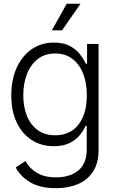

<svg xmlns="http://www.w3.org/2000/svg" viewBox="-20 -778 609 1014"><path d="M275.9 215.8Q192.4 215.8 139.6 184.6Q86.9 153.3 63 106.4L114.7 72.3Q126 93.3 146 113Q166 132.8 197.8 145.8Q229.5 158.7 275.9 158.7Q348.6 158.7 393.3 122.6Q438 86.4 438 10.3V-112.8H431.6Q420.9 -87.9 400.4 -63.2Q379.9 -38.6 346.7 -22.2Q313.5 -5.9 264.2 -5.9Q198.7 -5.9 148.2 -38.1Q97.7 -70.3 68.6 -130.6Q39.6 -190.9 39.6 -273.9Q39.6 -356.9 67.9 -419.7Q96.2 -482.4 147 -517.8Q197.8 -553.2 265.1 -553.2Q315.4 -553.2 348.6 -535.4Q381.8 -517.6 401.9 -491.7Q421.9 -465.8 433.1 -441.4H439.9V-545.9H500.5V14.2Q500.5 83.5 471.4 128.2Q442.4 172.9 391.6 194.3Q340.8 215.8 275.9 215.8ZM272 -63.5Q350.6 -63.5 394.5 -120.1Q438.5 -176.8 438.5 -275.4Q438.5 -339.4 419.2 -388.9Q399.9 -438.5 362.5 -467Q325.2 -495.6 272 -495.6Q216.8 -495.6 179.2 -466.1Q141.6 -436.5 122.3 -386.7Q103 -336.9 103 -275.4Q103 -212.9 122.6 -165Q142.1 -117.2 179.9 -90.3Q217.8 -63.5 272 -63.5ZM253.9 -617.7 332.5 -758.3H405.3L307.6 -617.7Z"/></svg>

Font: Inter Tight Light
Style: Regular
Weight: 300
Designer: Rasmus Andersson
Foundry: rsms
Version: Version 3.004